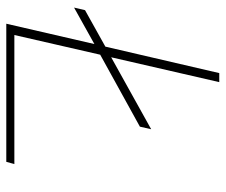

<svg xmlns="http://www.w3.org/2000/svg" viewBox="-72 -628 700 595"><g transform="rotate(90 277.5 -330.0)"><path d="M88 -25H488L481 0H53L116 -273L3 -210L11 -244L124 -307L206 -660H234L157 -325L380 -449L372 -414L149 -291Z"/></g></svg>

Font: Elaine Sans ExtraLight
Style: Italic
Weight: 275
Italic angle: -13°
Designer: Wei Huang
Foundry: Wei Huang
Version: Version 2.001;December 24, 2019;FontCreator 12.0.0.2547 64-b